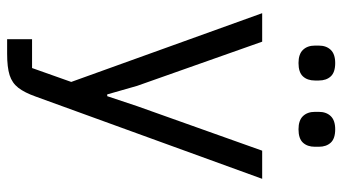

<svg xmlns="http://www.w3.org/2000/svg" viewBox="-231 -530 961 539"><g transform="rotate(90 249.5 -260.5)"><path d="M278 -165 403 -516H482L251 120Q240 151 226.5 168.5Q213 186 191 193Q169 200 131 200H90V130H171L210 20L17 -516H97L221 -165L245 -81H250ZM157 -618Q132 -618 120 -630.5Q108 -643 108 -664V-675Q108 -696 120 -708.5Q132 -721 157 -721Q183 -721 194.5 -708.5Q206 -696 206 -675V-664Q206 -643 194.5 -630.5Q183 -618 157 -618ZM343 -618Q318 -618 306 -630.5Q294 -643 294 -664V-675Q294 -696 306 -708.5Q318 -721 343 -721Q369 -721 380.5 -708.5Q392 -696 392 -675V-664Q392 -643 380.5 -630.5Q369 -618 343 -618Z"/></g></svg>

Font: IBM Plex Sans
Style: Regular
Weight: 400
Designer: Mike Abbink, Paul van der Laan, Pieter van Rosmalen
Foundry: Bold Monday
Version: Version 3.201